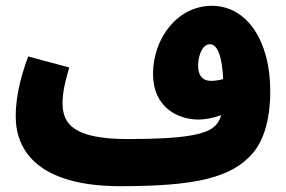

<svg xmlns="http://www.w3.org/2000/svg" viewBox="-20 -619 984 660"><path d="M394 21C650 21 778 -7 851 -95C885 -136 909 -204 909 -307C909 -474 832 -599 708 -599C590 -599 506 -487 506 -365C506 -251 590 -208 663 -208C683 -208 712 -213 740 -223C736 -207 729 -197 722 -189C693 -156 611 -141 420 -141C231 -141 195 -194 195 -265C195 -306 207 -349 218 -387L77 -425C58 -374 34 -298 34 -219C34 -96 118 21 394 21ZM661 -393C661 -429 676 -467 702 -467C728 -467 744 -423 747 -347C732 -343 717 -341 705 -341C676 -341 661 -360 661 -393Z"/></svg>

Font: Noto Sans Arabic UI XCn Bk
Style: Regular
Weight: 900
Width: 2
Designer: Monotype Design Team, Nadine Chahine and Nizar Qandah
Foundry: Monotype Imaging Inc.
Version: Version 2.010